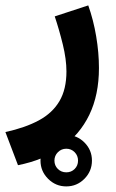

<svg xmlns="http://www.w3.org/2000/svg" viewBox="-42 -334 420 697"><path d="M155.6 249Q155.6 231.1 168.2 218.5Q180.8 205.9 198.7 205.9Q216.5 205.9 228.9 218.4Q241.3 230.9 241.3 249.1Q241.3 267.2 229 279.4Q216.8 291.6 198.6 291.6Q180.5 291.6 168 279.3Q155.6 266.9 155.6 249ZM105 249Q105 287.5 132.6 315.1Q160.2 342.7 198.6 342.7Q237.1 342.7 264.5 315.1Q291.8 287.5 291.8 249Q291.8 210.6 264.5 183.2Q237.2 155.9 198.7 155.9Q160.2 155.9 132.6 183.2Q105 210.5 105 249ZM23.3 265.7Q115.6 247.3 181.4 201.3Q247.1 155.4 282.2 82.9Q317.2 10.4 317.2 -87.2Q317.2 -142.5 307.2 -201.9Q297.3 -261.3 278.4 -314.4L156.7 -274.5Q172.8 -226.5 186 -172.7Q199.2 -118.8 199.2 -74.5Q199.2 -10.1 173.9 33Q148.6 76.1 99.2 102.9Q49.8 129.6 -22.4 145.4Z"/></svg>

Font: Vazirmatn RD NL
Style: Regular
Weight: 400
Designer: Saber Rastikerdar
Foundry: Saber Rastikerdar
Version: Version 32.101